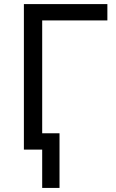

<svg xmlns="http://www.w3.org/2000/svg" viewBox="-20 -734 570 942"><path d="M97.2 0H187V188H272V-80.1H187V-633.8H506.8V-713.9H97.2Z"/></svg>

Font: Noto Reveo Sans
Style: Regular
Weight: 400
Designer: Monotype Design team
Foundry: Monotype Imaging Inc.
Version: Version 1.04